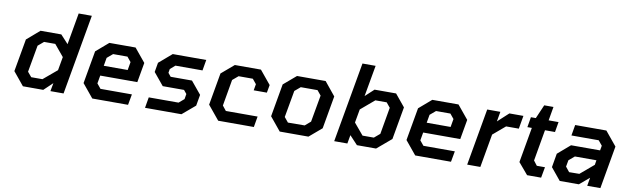

<svg xmlns="http://www.w3.org/2000/svg" viewBox="-45 -1238 5658 1739"><g transform="rotate(10 2784.0 -368.5)"><path d="M187 0 87 -122 140 -422 257 -523H448L519 -446L570 -737H691L561 0H440L454 -76L374 0ZM350 -94 475 -199 497 -323 409 -429H306L254 -385L210 -138L247 -94Z M825 0 723 -124 776 -425 890 -523H1131L1233 -399L1201 -217H860L847 -143L883 -99H1172L1154 0ZM876 -310H1096L1109 -385L1073 -429H941L889 -385Z M1310 0 1327 -99H1601L1649 -140L1657 -188L1630 -221H1434L1340 -335L1355 -422L1473 -523H1781L1764 -424H1515L1470 -385L1464 -349L1490 -317H1686L1781 -202L1763 -100L1645 0Z M1983 0 1877 -129 1929 -425 2044 -523H2284L2386 -399L2373 -327H2252L2262 -385L2226 -429H2095L2043 -385L2001 -143L2036 -99H2328L2311 0Z M2813 0H2549L2448 -123L2501 -425L2616 -523H2879L2980 -399L2927 -97ZM2608 -93 2762 -94 2813 -138 2857 -385 2821 -429H2667L2615 -385L2571 -138Z M3050 0 3180 -737H3301L3250 -450L3329 -523H3527L3619 -411L3566 -111L3435 0H3259L3185 -79L3171 0ZM3294 -94H3398L3450 -138L3493 -385L3457 -429H3353L3228 -323L3206 -199Z M3795 0 3693 -124 3746 -425 3860 -523H4101L4203 -399L4171 -217H3830L3817 -143L3853 -99H4142L4124 0ZM3846 -310H4066L4079 -385L4043 -429H3911L3859 -385Z M4273 0 4365 -523H4486L4470 -432L4569 -523H4698L4677 -402H4560L4448 -307L4394 0Z M4824 0 4735 -105 4792 -429H4751L4767 -523H4812L4867 -650H4952L4930 -523H5021L5005 -429H4913L4863 -142L4896 -99H4971L4953 0Z M5124 0 5033 -111 5055 -238 5169 -336H5436L5444 -380L5408 -424H5157L5174 -523H5461L5567 -394L5498 0H5377L5390 -76L5300 0ZM5194 -93 5288 -94 5412 -199 5419 -242H5221L5169 -198L5158 -138Z"/></g></svg>

Font: Tomorrow Medium
Style: Italic
Weight: 500
Italic angle: -10°
Designer: Tony de Marco, Monica Rizzolli
Foundry: Just in Type
Version: Version 2.002